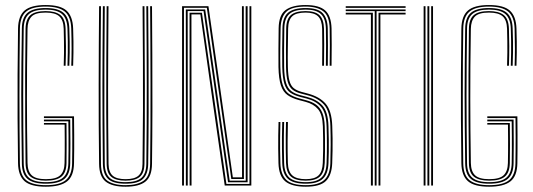

<svg xmlns="http://www.w3.org/2000/svg" viewBox="-20 -720 2068 745"><path d="M157.8 4.5Q99.8 4.5 75.2 -17.1Q50.8 -38.8 50 -86.8Q48.8 -175.5 48.2 -259.8Q47.8 -344 48.2 -430Q48.8 -516 50 -609Q50.8 -658 75.5 -679.2Q100.2 -700.5 157 -700.5Q214.5 -700.5 238.4 -678.6Q262.2 -656.8 263.8 -609.2Q264.8 -581.5 265 -559.2Q265.2 -537 265 -515Q264.8 -493 263.8 -465H256.5Q257.8 -497.8 257.8 -532.8Q257.8 -567.8 256.5 -609.2Q255 -655.5 231.6 -675Q208.2 -694.5 157 -694.5Q104.5 -694.5 81.2 -674.8Q58 -655 57.2 -609Q56.2 -546 55.9 -480.6Q55.5 -415.2 55.5 -349Q55.5 -282.8 55.9 -216.9Q56.2 -151 57.2 -86.8Q58 -39.5 82.2 -20.5Q106.5 -1.5 157.8 -1.5Q212.2 -1.5 235.6 -21.4Q259 -41.2 259.8 -85.8Q260.2 -112.8 260.4 -136.1Q260.5 -159.5 260.5 -188.6Q260.5 -217.8 260 -262H150.5V-268.5H267.2Q267.8 -227.5 267.9 -197.6Q268 -167.8 267.9 -141.9Q267.8 -116 267.2 -86.8Q266.5 -36.8 240.2 -16.1Q214 4.5 157.8 4.5ZM157.8 -7.2Q108.5 -7.2 86.9 -25.8Q65.2 -44.2 64.8 -86.8Q63.8 -164.8 63.1 -229.1Q62.5 -293.5 62.5 -352.9Q62.5 -412.2 63.1 -474.2Q63.8 -536.2 64.8 -609.2Q65.2 -651.8 86.8 -670.2Q108.2 -688.8 157 -688.8Q205.2 -688.8 226.5 -670.2Q247.8 -651.8 249 -609.2Q250 -579.2 250.4 -558.1Q250.8 -537 250.4 -516Q250 -495 249 -465H241.8Q242.8 -493.2 243 -516.2Q243.2 -539.2 243 -561.4Q242.8 -583.5 241.8 -608.5Q240.5 -648.2 220.8 -665.5Q201 -682.8 157 -682.8Q112.2 -682.8 92.4 -665.6Q72.5 -648.5 72 -609Q71 -540.8 70.5 -476.4Q70 -412 70 -348.8Q70 -285.5 70.5 -220.8Q71 -156 72 -86.8Q72.5 -47.5 92.5 -30.4Q112.5 -13.2 157.8 -13.2Q204 -13.2 224.2 -30.4Q244.5 -47.5 245.2 -86.8Q245.8 -114.8 245.9 -140.1Q246 -165.5 245.9 -192Q245.8 -218.5 245.2 -249.2H150.5V-255.8H252.5Q253.2 -197 253.2 -161.5Q253.2 -126 252.5 -86.8Q251.8 -44.2 229.9 -25.8Q208 -7.2 157.8 -7.2ZM157.8 -19Q118.5 -19 99.1 -34Q79.8 -49 79.2 -87Q78.2 -164.8 77.8 -251.6Q77.2 -338.5 77.6 -429.2Q78 -520 79.2 -609Q79.8 -645.5 98 -661.2Q116.2 -677 157 -677Q194.5 -677 213.9 -662.1Q233.2 -647.2 234.5 -608.2Q235.8 -572.8 235.9 -540.2Q236 -507.8 234.5 -465H227.2Q228.2 -494.2 228.4 -515.9Q228.5 -537.5 228.2 -558.8Q228 -580 227.2 -608.2Q226.2 -642 210.1 -656.6Q194 -671.2 157 -671.2Q116.5 -671.2 101.9 -655.1Q87.2 -639 86.8 -608.2Q85.5 -528 85 -462Q84.5 -396 84.5 -336.4Q84.5 -276.8 85.1 -216.6Q85.8 -156.5 86.8 -87.8Q87.2 -54.8 103.2 -39.8Q119.2 -24.8 157.8 -24.8Q198.2 -24.8 214.1 -40.2Q230 -55.8 230.5 -87.5Q231 -111.8 231.1 -132.5Q231.2 -153.2 231.2 -177.5Q231.2 -201.8 230.8 -236.5H150.5V-242.8H238Q238.5 -195.2 238.5 -158.4Q238.5 -121.5 238 -87Q237.2 -50.5 218.6 -34.8Q200 -19 157.8 -19Z M467.2 4.5Q415 4.5 390 -15.4Q365 -35.2 364.5 -84.2Q363.5 -158.5 363.1 -235.8Q362.8 -313 362.9 -391.1Q363 -469.2 363.4 -546Q363.8 -622.8 364.5 -696H371.8Q371.2 -633 370.8 -558.8Q370.2 -484.5 370.1 -404.2Q370 -324 370.4 -242.6Q370.8 -161.2 371.8 -84.2Q372.2 -36.8 396.5 -19.1Q420.8 -1.5 467.2 -1.5Q512.8 -1.5 537.4 -18.9Q562 -36.2 562.5 -84.2Q563.5 -153.5 563.8 -232.5Q564 -311.5 564 -393Q564 -474.5 563.5 -552.1Q563 -629.8 562.5 -696H569.8Q570.5 -610.2 571 -507.5Q571.5 -404.8 571.4 -296.2Q571.2 -187.8 569.8 -84.2Q569.2 -35.2 544.4 -15.4Q519.5 4.5 467.2 4.5ZM467.2 -7.2Q417.8 -7.2 398.8 -26.4Q379.8 -45.5 379.2 -84.2Q378.2 -165.8 377.9 -238.8Q377.5 -311.8 377.5 -383.4Q377.5 -455 378 -531.5Q378.5 -608 379.2 -696H386.5Q385.5 -575.8 385.1 -475.4Q384.8 -375 385 -280.8Q385.2 -186.5 386.5 -84.5Q387 -48 404.8 -30.6Q422.5 -13.2 467.2 -13.2Q510 -13.2 528.6 -29.8Q547.2 -46.2 547.8 -84.5Q548.8 -163.5 549.1 -239.9Q549.5 -316.2 549.4 -391.5Q549.2 -466.8 548.9 -542.5Q548.5 -618.2 547.8 -696H555Q556 -584.5 556.5 -483.6Q557 -382.8 556.8 -284.9Q556.5 -187 555 -84.2Q554.5 -45.8 535.6 -26.5Q516.8 -7.2 467.2 -7.2ZM467.2 -19Q429.5 -19 411.9 -33.8Q394.2 -48.5 393.8 -84.8Q392.5 -183.5 392.2 -284.9Q392 -386.2 392.5 -489.4Q393 -592.5 393.8 -696H401Q400.2 -602.8 399.9 -524Q399.5 -445.2 399.4 -373.9Q399.2 -302.5 399.8 -231.8Q400.2 -161 401.2 -83.5Q401.8 -52 417.2 -38.4Q432.8 -24.8 467.2 -24.8Q502.2 -24.8 517.5 -38.6Q532.8 -52.5 533 -84.2Q534.5 -196.5 534.8 -293.5Q535 -390.5 534.6 -487.5Q534.2 -584.5 533.2 -696H540.5Q541.8 -542 542.1 -385.8Q542.5 -229.5 540.5 -84.8Q540 -48.2 522.2 -33.6Q504.5 -19 467.2 -19Z M686.5 0V-696H788.8L829.2 -414.2L883.5 -31.8H919.2L918.8 -416.8V-696H926V-416.8L926.5 -25.5H877.5L782.5 -689.8H693.8V0ZM701.2 0V-296.5L701 -683.2H776.2L871.2 -19H933.5L933.2 -416.8V-696H940.8V-416.8V-12.8H864.8L769.8 -677H708.2L708.5 -296.5V0ZM715.8 0V-296.5L715.5 -670.5H763.5L858.5 -6.2H948V-696H955.2V0H852L809 -299.2L757.5 -664.2H722.8L723 -296.5L723.2 0Z M1166.5 4.5Q1112.5 4.5 1087.2 -16.1Q1062 -36.8 1060.5 -86.8Q1059.8 -117 1059.5 -143.2Q1059.2 -169.5 1059.6 -194.6Q1060 -219.8 1060.8 -246.5H1068Q1067 -208 1066.8 -183.2Q1066.5 -158.5 1066.9 -137Q1067.2 -115.5 1068 -86.5Q1069.2 -43.2 1090.9 -22.4Q1112.5 -1.5 1166.5 -1.5Q1215.5 -1.5 1237.8 -21.4Q1260 -41.2 1261.8 -85.2Q1263 -120 1263.1 -157.8Q1263.2 -195.5 1262 -231Q1260.2 -288.5 1237.2 -314.1Q1214.2 -339.8 1172.8 -350.5L1148 -357Q1127.8 -362.2 1115.2 -371.9Q1102.8 -381.5 1096.6 -402.2Q1090.5 -423 1089.8 -461Q1089.2 -489 1089.6 -529.2Q1090 -569.5 1090.5 -609.5Q1091 -645.8 1108.6 -661.4Q1126.2 -677 1165.8 -677Q1203 -677 1219.6 -661.1Q1236.2 -645.2 1237.2 -608.5Q1237.8 -584.2 1237.9 -548.6Q1238 -513 1237.2 -465H1230Q1230.5 -503 1230.5 -542.8Q1230.5 -582.5 1230 -608.2Q1229.2 -642.2 1214 -656.8Q1198.8 -671.2 1165.8 -671.2Q1129 -671.2 1113.8 -656.6Q1098.5 -642 1098 -609.2Q1097.5 -569.2 1096.9 -533.4Q1096.2 -497.5 1097 -461Q1097.8 -426.5 1102.9 -407.1Q1108 -387.8 1119.4 -378.2Q1130.8 -368.8 1149.8 -363.5L1174.2 -357Q1219.8 -345 1243.5 -317.8Q1267.2 -290.5 1269.2 -231.2Q1270.2 -206 1270.5 -182.6Q1270.8 -159.2 1270.4 -135.8Q1270 -112.2 1269 -86.2Q1267.2 -40.2 1244.8 -17.9Q1222.2 4.5 1166.5 4.5ZM1166.5 -7.2Q1117.5 -7.2 1097 -26.4Q1076.5 -45.5 1075.2 -87Q1074.5 -117.5 1074.1 -140.2Q1073.8 -163 1074 -187.4Q1074.2 -211.8 1075.2 -246.5H1082.5Q1081.8 -216.2 1081.4 -191.4Q1081 -166.5 1081.4 -141.9Q1081.8 -117.2 1082.5 -87.2Q1083.8 -47.5 1103.2 -30.4Q1122.8 -13.2 1166.5 -13.2Q1208.5 -13.2 1227.1 -30.8Q1245.8 -48.2 1247.2 -88Q1248 -105.5 1248.2 -123.2Q1248.5 -141 1248.5 -158.8Q1248.5 -176.5 1248.2 -194.5Q1248 -212.5 1247.2 -230.8Q1245.5 -282.2 1225.9 -305.2Q1206.2 -328.2 1169.2 -337.8L1144.2 -344.2Q1120.5 -350.5 1105.6 -361.1Q1090.8 -371.8 1083.5 -394.8Q1076.2 -417.8 1075.2 -460.5Q1074.5 -499.2 1074.9 -531.8Q1075.2 -564.2 1076 -610Q1076.5 -652.2 1097.5 -670.5Q1118.5 -688.8 1165.8 -688.8Q1213.5 -688.8 1232.1 -669Q1250.8 -649.2 1251.8 -609Q1252.5 -576.5 1252.5 -544.5Q1252.5 -512.5 1252 -465H1244.5Q1245.2 -511.2 1245.2 -545.4Q1245.2 -579.5 1244.5 -608.8Q1243.5 -648.5 1225.1 -665.6Q1206.8 -682.8 1165.8 -682.8Q1122.2 -682.8 1103 -665.9Q1083.8 -649 1083.2 -609.5Q1082.5 -560.8 1082.2 -525.6Q1082 -490.5 1082.5 -460.8Q1083.2 -420.2 1090 -398.4Q1096.8 -376.5 1110.5 -366.4Q1124.2 -356.2 1146 -350.5L1171 -344Q1209.8 -334 1231.2 -310.1Q1252.8 -286.2 1254.5 -231Q1255.5 -203 1255.8 -178.2Q1256 -153.5 1255.8 -131Q1255.5 -108.5 1254.5 -86.8Q1252.8 -44.5 1232.2 -25.9Q1211.8 -7.2 1166.5 -7.2ZM1166.5 -19Q1126.5 -19 1108.8 -34.9Q1091 -50.8 1089.8 -87.8Q1089 -117.5 1088.8 -144Q1088.5 -170.5 1088.8 -195.6Q1089 -220.8 1089.8 -246.5H1097.2Q1096.2 -208.8 1096 -170.9Q1095.8 -133 1097 -87.8Q1098 -54.2 1114.2 -39.5Q1130.5 -24.8 1166.5 -24.8Q1200.8 -24.8 1216 -39.5Q1231.2 -54.2 1232.5 -88.2Q1233.5 -111.5 1233.8 -135.5Q1234 -159.5 1233.8 -183.4Q1233.5 -207.2 1232.8 -230Q1231.2 -276.2 1214 -296.4Q1196.8 -316.5 1165.8 -324.8L1140.5 -331.5Q1113.2 -338.8 1095.9 -351Q1078.5 -363.2 1070 -388.5Q1061.5 -413.8 1060.5 -460.2Q1060 -490.5 1060.4 -530.4Q1060.8 -570.2 1061.2 -610.2Q1062 -661.8 1088.2 -681.1Q1114.5 -700.5 1165.8 -700.5Q1218.2 -700.5 1241.8 -679.5Q1265.2 -658.5 1266.5 -609.2Q1267 -584.2 1267.1 -545.9Q1267.2 -507.5 1266.5 -465H1259.2Q1260 -503.8 1259.9 -543.6Q1259.8 -583.5 1259.2 -609Q1258.2 -658 1234.5 -676.2Q1210.8 -694.5 1165.8 -694.5Q1110.8 -694.5 1090.1 -673.5Q1069.5 -652.5 1068.8 -610Q1068.2 -576 1067.6 -534.6Q1067 -493.2 1067.8 -460.5Q1068.8 -415.8 1076.8 -391.5Q1084.8 -367.2 1101 -355.9Q1117.2 -344.5 1142.5 -337.8L1167.5 -331.2Q1191 -325.2 1206.6 -313.9Q1222.2 -302.5 1230.6 -282.4Q1239 -262.2 1240 -230.2Q1240.8 -209.8 1241 -183.9Q1241.2 -158 1241 -132.6Q1240.8 -107.2 1240 -88Q1238.5 -51 1221.4 -35Q1204.2 -19 1166.5 -19Z M1434 0V-676.8H1321.5V-683.2H1553.8V-676.8H1441.2V0ZM1419.2 0V-664H1321.5V-670.5H1426.8V0ZM1448.8 0V-670.5H1553.8V-664H1456V0ZM1321.5 -689.5V-696H1553.8V-689.5Z M1653 0V-696H1660.2V0ZM1623.8 0V-696H1631V0ZM1638.5 0V-696H1645.8V0Z M1878 4.5Q1820 4.5 1795.5 -17.1Q1771 -38.8 1770.2 -86.8Q1769 -175.5 1768.5 -259.8Q1768 -344 1768.5 -430Q1769 -516 1770.2 -609Q1771 -658 1795.8 -679.2Q1820.5 -700.5 1877.2 -700.5Q1934.8 -700.5 1958.6 -678.6Q1982.5 -656.8 1984 -609.2Q1985 -581.5 1985.2 -559.2Q1985.5 -537 1985.2 -515Q1985 -493 1984 -465H1976.8Q1978 -497.8 1978 -532.8Q1978 -567.8 1976.8 -609.2Q1975.2 -655.5 1951.9 -675Q1928.5 -694.5 1877.2 -694.5Q1824.8 -694.5 1801.5 -674.8Q1778.2 -655 1777.5 -609Q1776.5 -546 1776.1 -480.6Q1775.8 -415.2 1775.8 -349Q1775.8 -282.8 1776.1 -216.9Q1776.5 -151 1777.5 -86.8Q1778.2 -39.5 1802.5 -20.5Q1826.8 -1.5 1878 -1.5Q1932.5 -1.5 1955.9 -21.4Q1979.2 -41.2 1980 -85.8Q1980.5 -112.8 1980.6 -136.1Q1980.8 -159.5 1980.8 -188.6Q1980.8 -217.8 1980.2 -262H1870.8V-268.5H1987.5Q1988 -227.5 1988.1 -197.6Q1988.2 -167.8 1988.1 -141.9Q1988 -116 1987.5 -86.8Q1986.8 -36.8 1960.5 -16.1Q1934.2 4.5 1878 4.5ZM1878 -7.2Q1828.8 -7.2 1807.1 -25.8Q1785.5 -44.2 1785 -86.8Q1784 -164.8 1783.4 -229.1Q1782.8 -293.5 1782.8 -352.9Q1782.8 -412.2 1783.4 -474.2Q1784 -536.2 1785 -609.2Q1785.5 -651.8 1807 -670.2Q1828.5 -688.8 1877.2 -688.8Q1925.5 -688.8 1946.8 -670.2Q1968 -651.8 1969.2 -609.2Q1970.2 -579.2 1970.6 -558.1Q1971 -537 1970.6 -516Q1970.2 -495 1969.2 -465H1962Q1963 -493.2 1963.2 -516.2Q1963.5 -539.2 1963.2 -561.4Q1963 -583.5 1962 -608.5Q1960.8 -648.2 1941 -665.5Q1921.2 -682.8 1877.2 -682.8Q1832.5 -682.8 1812.6 -665.6Q1792.8 -648.5 1792.2 -609Q1791.2 -540.8 1790.8 -476.4Q1790.2 -412 1790.2 -348.8Q1790.2 -285.5 1790.8 -220.8Q1791.2 -156 1792.2 -86.8Q1792.8 -47.5 1812.8 -30.4Q1832.8 -13.2 1878 -13.2Q1924.2 -13.2 1944.5 -30.4Q1964.8 -47.5 1965.5 -86.8Q1966 -114.8 1966.1 -140.1Q1966.2 -165.5 1966.1 -192Q1966 -218.5 1965.5 -249.2H1870.8V-255.8H1972.8Q1973.5 -197 1973.5 -161.5Q1973.5 -126 1972.8 -86.8Q1972 -44.2 1950.1 -25.8Q1928.2 -7.2 1878 -7.2ZM1878 -19Q1838.8 -19 1819.4 -34Q1800 -49 1799.5 -87Q1798.5 -164.8 1798 -251.6Q1797.5 -338.5 1797.9 -429.2Q1798.2 -520 1799.5 -609Q1800 -645.5 1818.2 -661.2Q1836.5 -677 1877.2 -677Q1914.8 -677 1934.1 -662.1Q1953.5 -647.2 1954.8 -608.2Q1956 -572.8 1956.1 -540.2Q1956.2 -507.8 1954.8 -465H1947.5Q1948.5 -494.2 1948.6 -515.9Q1948.8 -537.5 1948.5 -558.8Q1948.2 -580 1947.5 -608.2Q1946.5 -642 1930.4 -656.6Q1914.2 -671.2 1877.2 -671.2Q1836.8 -671.2 1822.1 -655.1Q1807.5 -639 1807 -608.2Q1805.8 -528 1805.2 -462Q1804.8 -396 1804.8 -336.4Q1804.8 -276.8 1805.4 -216.6Q1806 -156.5 1807 -87.8Q1807.5 -54.8 1823.5 -39.8Q1839.5 -24.8 1878 -24.8Q1918.5 -24.8 1934.4 -40.2Q1950.2 -55.8 1950.8 -87.5Q1951.2 -111.8 1951.4 -132.5Q1951.5 -153.2 1951.5 -177.5Q1951.5 -201.8 1951 -236.5H1870.8V-242.8H1958.2Q1958.8 -195.2 1958.8 -158.4Q1958.8 -121.5 1958.2 -87Q1957.5 -50.5 1938.9 -34.8Q1920.2 -19 1878 -19Z"/></svg>

Font: Big Shoulders Inline Text SC Thin
Style: Regular
Weight: 100
Designer: Patric King
Foundry: XO Type Co
Version: Version 2.002